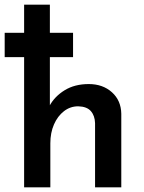

<svg xmlns="http://www.w3.org/2000/svg" viewBox="-26 -800 615 820"><path d="M77 0V-780H187V-330L185 -347Q207 -388 250 -414.5Q293 -441 353 -441Q413 -441 452 -406Q491 -371 492 -314V0H380V-274Q379 -306 362 -325.5Q345 -345 308 -346Q274 -346 247 -325Q220 -304 204.5 -268.5Q189 -233 189 -188V0ZM-6 -660H286V-556H-6Z"/></svg>

Font: Josefin Sans Thin SemiBold
Style: Regular
Weight: 600
Version: Version 2.000